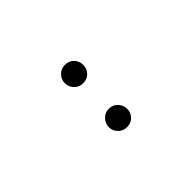

<svg xmlns="http://www.w3.org/2000/svg" viewBox="34 -936 532 532"><g transform="rotate(45 300.0 -670.0)"><path d="M386 -634Q372 -634 361 -644.5Q350 -655 350 -670Q350 -686 361 -696Q372 -706 386 -706Q401 -706 411.5 -696Q422 -686 422 -670Q422 -655 411.5 -644.5Q401 -634 386 -634ZM214 -634Q199 -634 188.5 -644.5Q178 -655 178 -670Q178 -686 188.5 -696Q199 -706 214 -706Q229 -706 239.5 -696Q250 -686 250 -670Q250 -655 239.5 -644.5Q229 -634 214 -634Z"/></g></svg>

Font: Montserrat Z Light
Style: Regular
Weight: 300
Designer: Julieta Ulanovsky
Foundry: Julieta Ulanovsky
Version: Version 8.000